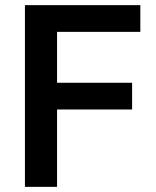

<svg xmlns="http://www.w3.org/2000/svg" viewBox="-20 -727 608 747"><path d="M77 -707H526V-603H202V-405H494V-301H202V0H77Z"/></svg>

Font: Asta Sans
Style: Bold
Weight: 700
Designer: 42dot
Version: Version 1.000